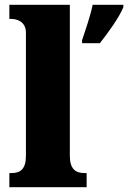

<svg xmlns="http://www.w3.org/2000/svg" viewBox="-20 -780 534 800"><path d="M19 0H341V-59H331C296 -59 271 -75 271 -130V-760H19V-701H29C44 -701 88 -694 88 -644V-130C88 -75 64 -59 29 -59H19ZM322 -613V-600H396C431 -644 477 -708 494 -750V-760H366C358 -718 335 -651 322 -613Z"/></svg>

Font: Noto Serif Devanagari SemiCondensed Black
Style: Regular
Weight: 900
Width: 4
Designer: Universal Thirst, Indian Type Foundry and the Monotype Design Team
Foundry: Monotype Imaging Inc.
Version: Version 2.004